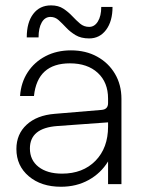

<svg xmlns="http://www.w3.org/2000/svg" viewBox="-20 -702 538 732"><path d="M174.5 -681.5Q202.5 -681.5 221.5 -669Q240.5 -656.5 255.5 -640.5Q270.5 -624.5 285.2 -612Q300 -599.5 320 -599.5Q340.5 -599.5 353.2 -620.2Q366 -641 366 -675.5H409Q409 -621 384.5 -588.2Q360 -555.5 320 -555.5Q289 -555.5 268.2 -568Q247.5 -580.5 232.5 -596.5Q217.5 -612.5 203.8 -625Q190 -637.5 172.5 -637.5Q151 -637.5 139 -616.2Q127 -595 127 -559.5H82Q82 -616.5 106.8 -649Q131.5 -681.5 174.5 -681.5ZM443 -325V0H392V-86.5Q364.5 -41.5 318 -15.8Q271.5 10 212.5 10Q137 10 89.8 -30Q42.5 -70 42.5 -134Q42.5 -190.5 81.5 -226.5Q120.5 -262.5 188.5 -268L367.5 -283Q392 -285 392 -309V-326Q392 -388 352.8 -424.2Q313.5 -460.5 246.5 -460.5Q122.5 -460.5 109.5 -336H56.5Q60 -387.5 85.8 -426.8Q111.5 -466 154 -488Q196.5 -510 250.5 -510Q307 -510 350.2 -486.2Q393.5 -462.5 418.2 -420.8Q443 -379 443 -325ZM94 -136Q94 -91.5 127 -65.8Q160 -40 216.5 -40Q296 -40 344 -89Q392 -138 392 -219.5V-235.5L198.5 -221.5Q94 -214 94 -136Z"/></svg>

Font: Overused Grotesk Light
Style: Regular
Weight: 300
Version: Version 0.004